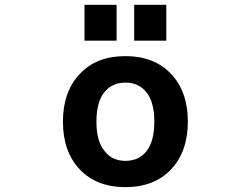

<svg xmlns="http://www.w3.org/2000/svg" viewBox="-20 -768 1040 800"><path d="M415 -139.6Q446.3 -97.7 502.4 -97.7Q558.6 -97.7 590.8 -138.7Q623 -179.7 623 -260.7Q623 -341.8 590.8 -382.8Q558.6 -423.8 502.4 -423.8Q446.3 -423.8 414.1 -382.8Q381.8 -341.8 381.8 -260.7Q381.8 -179.7 415 -139.6ZM312.5 -460Q381.8 -534.2 502.4 -534.2Q623 -534.2 692.9 -460Q762.7 -385.7 762.7 -261.2Q762.7 -136.7 692.9 -62.5Q623 11.7 502.4 11.7Q381.8 11.7 312 -62.5Q242.2 -136.7 242.2 -261.2Q242.2 -385.7 312.5 -460ZM332 -598.6V-748H465.8V-598.6ZM539.1 -598.6V-748H672.9V-598.6Z"/></svg>

Font: Gen Shin Gothic Monospace Bold
Style: Bold
Weight: 700
Designer: [Source Han Sans]
Ryoko NISHIZUKA  (kana & ideographs); Paul D. Hunt (Latin, Greek & Cyrillic); Wenlong ZHANG  (bopomofo
Version: Version 1.002.20150607